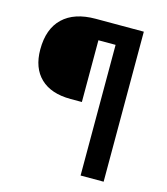

<svg xmlns="http://www.w3.org/2000/svg" viewBox="-105 -771 740 853"><g transform="rotate(15 265.5 -345.0)"><path d="M345 -601H266V-317H214Q124 -317 75.5 -363.5Q27 -410 27 -495Q27 -590 79.5 -640Q132 -690 230 -690H451V0H345Z"/></g></svg>

Font: Mozilla Headline BETA SemiBold
Style: Regular
Weight: 600
Designer: Studio DRAMA
Foundry: Studio DRAMA
Version: Version 0.100